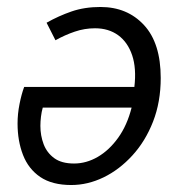

<svg xmlns="http://www.w3.org/2000/svg" viewBox="-20 -518 518 550"><path d="M184 12Q129.3 12 95.3 -11Q61.4 -34.1 45.9 -74.2Q30.3 -114.4 30.3 -164Q30.3 -191.8 35.9 -219.8Q41.4 -247.9 49.2 -268.9H364.9Q371.2 -322.4 358.5 -359.9Q345.8 -397.3 318.4 -417.2Q291 -437 252.2 -437Q222.5 -437 194.3 -427.4Q166.1 -417.9 138.9 -402.7L113.4 -452.9Q147.9 -472.4 185 -485.2Q222.1 -498 267.7 -498Q344.6 -498 392.5 -446.2Q440.4 -394.5 440.4 -294.6Q440.4 -226 418.5 -169.8Q396.6 -113.6 359.3 -72.8Q322.1 -32 276.8 -10Q231.4 12 184 12ZM192.1 -49.6Q227.3 -49.6 260.1 -68.6Q292.9 -87.7 318.6 -123.5Q344.2 -159.2 357 -209.7H102.5Q99.1 -198 97.4 -184Q95.7 -170.1 95.7 -157.4Q95.7 -129.5 105 -104.9Q114.3 -80.4 135.3 -65Q156.3 -49.6 192.1 -49.6Z"/></svg>

Font: Source Sans Variable
Style: Italic
Weight: 200
Italic angle: -11°
Designer: Paul D. Hunt
Foundry: Adobe Systems Incorporated
Version: Version 3.006;hotconv 1.0.111;makeotfexe 2.5.65597